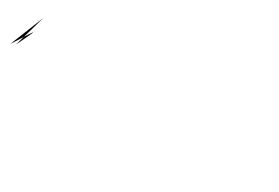

<svg xmlns="http://www.w3.org/2000/svg" viewBox="-46 -207 752 518"><g transform="rotate(30 330.5 52.5)"><path d="M0 0 -28 99C10 19 1 38 -42 105Z"/></g></svg>

Font: Tape
Style: Regular
Weight: 500
Foundry: Cannot Into Space Fonts
Version: Version 0.97